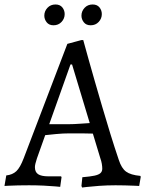

<svg xmlns="http://www.w3.org/2000/svg" viewBox="-35 -828 649 858"><path d="M332 10 329 3 333 -36Q368 -39 387 -43Q406 -47 414 -54.5Q422 -62 422 -74Q422 -84 420 -96Q418 -108 413 -122L380 -231Q362 -232 329.5 -232Q297 -232 276 -232Q247 -232 215.5 -229Q184 -226 167 -224L130 -120Q121 -93 121 -81Q121 -59 135.5 -49.5Q150 -40 181 -40H238L240 -36L234 7Q234 7 213 5Q192 3 160 1.5Q128 0 95 0Q71 0 45.5 0.5Q20 1 2.5 2Q-15 3 -15 3L-7 -44Q21 -47 38 -63Q55 -79 71 -121L266 -632L329 -649H337Q337 -649 343.5 -625.5Q350 -602 361.5 -560.5Q373 -519 388.5 -465.5Q404 -412 421.5 -352Q439 -292 458 -230.5Q477 -169 496 -113Q508 -76 528.5 -61Q549 -46 592 -42L594 -38L587 3Q587 3 567.5 2Q548 1 523 0.5Q498 0 481 0Q443 0 408.5 2.5Q374 5 353 7.5Q332 10 332 10ZM185 -273H273Q293 -273 321 -275Q349 -277 366 -278L287 -540H280ZM370 -715Q350 -715 339.5 -728.5Q329 -742 329 -758Q329 -778 343 -793Q357 -808 379 -808Q399 -808 409.5 -795Q420 -782 420 -765Q420 -745 406 -730Q392 -715 370 -715ZM204 -715Q184 -715 173.5 -728.5Q163 -742 163 -758Q163 -778 177 -793Q191 -808 213 -808Q233 -808 243.5 -795Q254 -782 254 -765Q254 -745 240 -730Q226 -715 204 -715Z"/></svg>

Font: Alegreya
Style: Regular
Weight: 400
Designer: Juan Pablo del Peral
Foundry: Huerta Tipografica
Version: Version 2.009